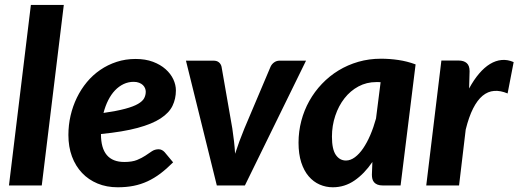

<svg xmlns="http://www.w3.org/2000/svg" viewBox="-20 -766 2142 793"><path d="M17 0 107.5 -745.5H243.5L152.5 0Z M706.5 -392.5Q706.5 -358 692.5 -329Q678.5 -300 643.5 -277Q608.5 -254 548.5 -237.8Q488.5 -221.5 397 -212.5V-211.5Q397 -97 493.5 -97Q525.5 -97 545.8 -105.2Q566 -113.5 580.5 -123.2Q595 -133 607.2 -141.2Q619.5 -149.5 635.5 -149.5Q642.5 -149.5 648.8 -146.2Q655 -143 660 -137.5L695 -95.5Q668 -68.5 642.5 -49.2Q617 -30 589.5 -17.2Q562 -4.5 532 1.5Q502 7.5 466 7.5Q420.5 7.5 383 -8Q345.5 -23.5 318.8 -51.8Q292 -80 277.2 -119.8Q262.5 -159.5 262.5 -208.5Q262.5 -249.5 271.5 -288.5Q280.5 -327.5 297.5 -362.5Q314.5 -397.5 338.8 -426.8Q363 -456 394 -477.2Q425 -498.5 461.8 -510.5Q498.5 -522.5 540 -522.5Q580.5 -522.5 611.8 -510.8Q643 -499 664 -480.2Q685 -461.5 695.8 -438.5Q706.5 -415.5 706.5 -392.5ZM532 -428Q510 -428 490.5 -418.8Q471 -409.5 455 -392.8Q439 -376 427 -352.2Q415 -328.5 407.5 -299.5Q463 -307.5 497.2 -316.8Q531.5 -326 550.2 -337Q569 -348 575.5 -360.5Q582 -373 582 -387.5Q582 -394.5 579 -401.8Q576 -409 570 -414.8Q564 -420.5 554.5 -424.2Q545 -428 532 -428Z M748 -515.5H861.5Q876 -515.5 884.2 -508.5Q892.5 -501.5 895 -490.5L939.5 -235.5Q943.5 -208.5 946.5 -182.8Q949.5 -157 951 -131Q967.5 -182 989.5 -235.5L1097.5 -490.5Q1102.5 -501.5 1112.5 -508.5Q1122.5 -515.5 1135 -515.5H1244L991.5 0H875.5Z M1634.5 0H1561Q1548 0 1539.2 -3.5Q1530.5 -7 1525.2 -13Q1520 -19 1518 -27Q1516 -35 1516 -44.5L1518 -97Q1485 -48.5 1444.2 -20.5Q1403.5 7.5 1354.5 7.5Q1326 7.5 1300.2 -3.8Q1274.5 -15 1255 -37.8Q1235.5 -60.5 1224.2 -95.2Q1213 -130 1213 -176.5Q1213 -223 1224.5 -266.8Q1236 -310.5 1257.5 -349Q1279 -387.5 1309.8 -419.8Q1340.5 -452 1378.2 -475Q1416 -498 1460.2 -510.8Q1504.5 -523.5 1553.5 -523.5Q1589.5 -523.5 1625.5 -518.2Q1661.5 -513 1696.5 -500ZM1409 -103Q1427.5 -103 1445.8 -116.5Q1464 -130 1480 -153.5Q1496 -177 1509.5 -208.5Q1523 -240 1533 -276.5L1552 -426.5Q1547 -427 1542.5 -427Q1538 -427 1534 -427Q1494 -427 1460.5 -409Q1427 -391 1402.8 -360Q1378.5 -329 1364.8 -288Q1351 -247 1351 -201.5Q1351 -149.5 1367 -126.2Q1383 -103 1409 -103Z M1740.5 0 1803 -516H1874Q1895.5 -516 1907.5 -505.5Q1919.5 -495 1919.5 -472L1917.5 -400.5Q1937 -436.5 1958.8 -462Q1980.5 -487.5 2004 -501.8Q2027.5 -516 2052 -518.2Q2076.5 -520.5 2101.5 -509.5L2076.5 -380Q2047 -392.5 2021 -390.5Q1995 -388.5 1973.2 -370.5Q1951.5 -352.5 1934 -318Q1916.5 -283.5 1903.5 -231L1876 0Z"/></svg>

Font: Lato Heavy
Style: Italic
Weight: 800
Italic angle: -7°
Designer: Lukasz Dziedzic
Foundry: tyPoland Lukasz Dziedzic
Version: Version 2.007; 2014-02-27